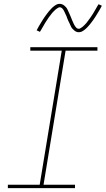

<svg xmlns="http://www.w3.org/2000/svg" viewBox="-20 -981 551 1001"><path d="M21 0V-18H187L302 -717H138V-735H488V-717H322L207 -18H371V0ZM390 -813Q384 -813 378 -815.5Q372 -818 367.5 -822Q363 -826 358.5 -830.5Q354 -835 351.5 -840Q349 -845 346.5 -850.5Q344 -856 341.5 -861.5Q339 -867 336 -872.5Q333 -878 331 -884.5Q329 -891 326.5 -897Q324 -903 321 -908.5Q318 -914 316.5 -918.5Q315 -923 311 -929Q307 -935 302.5 -939Q298 -943 292 -943Q287 -943 285 -941.5Q283 -940 279 -938Q275 -936 270.5 -932Q266 -928 260 -922Q254 -916 252 -913.5Q250 -911 247.5 -907.5Q245 -904 242.5 -901Q240 -898 237.5 -894.5Q235 -891 232 -887Q229 -883 226.5 -878.5Q224 -874 220.5 -869.5Q217 -865 214.5 -860Q212 -855 208.5 -849.5Q205 -844 202 -838.5Q199 -833 195.5 -827Q192 -821 188 -815L171 -823Q177 -835 183 -845Q189 -855 194.5 -864Q200 -873 205 -881Q210 -889 215.5 -896.5Q221 -904 225.5 -910Q230 -916 234.5 -921.5Q239 -927 246.5 -935Q254 -943 262 -949Q270 -955 276.5 -958Q283 -961 292 -961Q298 -961 304 -958.5Q310 -956 314.5 -952.5Q319 -949 323.5 -944Q328 -939 330.5 -934Q333 -929 335.5 -923.5Q338 -918 340.5 -912.5Q343 -907 345.5 -901.5Q348 -896 350.5 -889.5Q353 -883 355.5 -877Q358 -871 360.5 -865.5Q363 -860 365 -855.5Q367 -851 371 -845Q375 -839 379.5 -835Q384 -831 390 -831Q395 -831 397 -832.5Q399 -834 403 -836Q407 -838 411.5 -842Q416 -846 422 -852Q428 -858 430 -860.5Q432 -863 434.5 -866.5Q437 -870 439.5 -873Q442 -876 444.5 -880Q447 -884 450 -887.5Q453 -891 455.5 -895.5Q458 -900 461.5 -904.5Q465 -909 467.5 -914Q470 -919 473.5 -924.5Q477 -930 480 -935.5Q483 -941 486.5 -947Q490 -953 494 -959L511 -951Q505 -939 499 -929Q493 -919 487.5 -910Q482 -901 477 -893Q472 -885 466.5 -877.5Q461 -870 456.5 -864Q452 -858 447.5 -852.5Q443 -847 435.5 -839Q428 -831 420 -825Q412 -819 405.5 -816Q399 -813 390 -813Z"/></svg>

Font: Iosevka Curly Thin
Style: Italic
Weight: 100
Italic angle: -9°
Monospace: yes
Designer: Belleve Invis
Foundry: Belleve Invis
Version: Version 22.1.2; ttfautohint (v1.8.4)